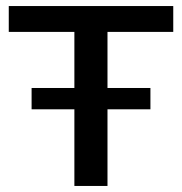

<svg xmlns="http://www.w3.org/2000/svg" viewBox="-20 -615 602 635"><path d="M226 0V-509.5H9V-595H553V-509.5H335.5V0ZM84.5 -253.5V-324H477.5V-253.5Z"/></svg>

Font: Encode Sans SC SemiExpanded Medium
Style: Regular
Weight: 500
Width: 6
Designer: Multiple Designers
Foundry: Impallari Type
Version: Version 3.002